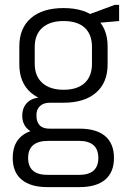

<svg xmlns="http://www.w3.org/2000/svg" viewBox="-20 -580 518 785"><path d="M240 -160Q154 -160 106.5 -201Q59 -242 59 -317V-390Q59 -465 106.5 -506Q154 -547 240 -547Q325 -547 372.5 -506Q420 -465 420 -390V-317Q420 -242 372.5 -201Q325 -160 240 -160ZM174 185Q105 185 68.5 154.5Q32 124 32 66Q32 7 68 -23.5Q104 -54 174 -54H305Q374 -54 410 -23.5Q446 7 446 66Q446 124 410 154.5Q374 185 305 185ZM303 135Q382 135 382 66Q382 -4 303 -4H177Q95 -4 95 66Q95 136 177 135ZM155 -32Q115 -32 93 -52.5Q71 -73 71 -107Q71 -141 92.5 -161.5Q114 -182 156 -182H240V-160H184Q157 -160 142.5 -145.5Q128 -131 129 -107Q129 -82 142 -68Q155 -54 182 -54H240V-32ZM240 -213Q296 -213 326 -240.5Q356 -268 356 -319V-388Q356 -440 326 -467Q296 -494 240 -494Q184 -494 153 -466.5Q122 -439 122 -388V-319Q122 -269 153 -241Q184 -213 240 -213ZM330 -516 449 -560H467V-494L330 -482Z"/></svg>

Font: Pathway Extreme SemiCondensed ExtraLight
Style: Regular
Weight: 250
Width: 4
Version: Version 1.001;gftools[0.9.26]